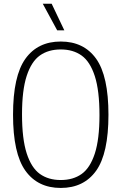

<svg xmlns="http://www.w3.org/2000/svg" viewBox="-20 -964 630 994"><path d="M47.5 -370Q47.5 -570.5 111.5 -659.8Q175.5 -749 294.5 -749Q414 -749 477.8 -659.8Q541.5 -570.5 541.5 -370Q541.5 -169.5 477.8 -80.2Q414 9 294.5 9Q175.5 9 111.5 -80.2Q47.5 -169.5 47.5 -370ZM495 -368Q495 -495 470.8 -570Q446.5 -645 402.5 -676.5Q358.5 -708 294.5 -708Q230.5 -708 186.5 -676.8Q142.5 -645.5 118.2 -571.2Q94 -497 94 -372Q94 -245 118.2 -170Q142.5 -95 186.5 -63.5Q230.5 -32 294.5 -32Q358.5 -32 402.5 -63.2Q446.5 -94.5 470.8 -168.8Q495 -243 495 -368ZM276 -807 201.5 -944.5H247.5L313 -807Z"/></svg>

Font: Encode Sans Condensed ExLight
Style: Regular
Weight: 275
Width: 3
Designer: Multiple Designers
Foundry: Impallari Type
Version: Version 2.000